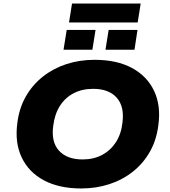

<svg xmlns="http://www.w3.org/2000/svg" viewBox="-20 -1054 960 1085"><path d="M439 11Q314 11 228 -35Q142 -81 102.5 -164.5Q63 -248 78 -359Q88 -442 125.5 -508Q163 -574 221.5 -620.5Q280 -667 354.5 -691.5Q429 -716 514 -716Q640 -716 725.5 -670Q811 -624 850.5 -541Q890 -458 875 -348Q865 -264 827.5 -197.5Q790 -131 731.5 -84.5Q673 -38 598.5 -13.5Q524 11 439 11ZM447 -153Q509 -153 557 -178.5Q605 -204 635 -250.5Q665 -297 672 -361Q684 -452 639.5 -502Q595 -552 506 -552Q444 -552 396 -527Q348 -502 318.5 -455.5Q289 -409 281 -344Q268 -253 313 -203Q358 -153 447 -153ZM370 -927 387 -1034H775L758 -927ZM339 -773 357 -885H520L502 -773ZM576 -773 594 -885H757L740 -773Z"/></svg>

Font: Nunito Sans 10pt SemiExpanded Black
Style: Italic
Weight: 900
Width: 6
Italic angle: -9°
Designer: Vernon Adams
Foundry: Vernon Adams
Version: Version 3.101;gftools[0.9.27]